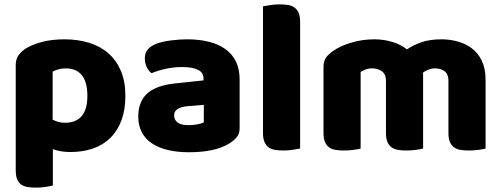

<svg xmlns="http://www.w3.org/2000/svg" viewBox="-20 -681 2295 879"><path d="M275 -501Q335 -501 386.5 -485.5Q438 -470 475 -438Q512 -406 533 -357.5Q554 -309 554 -242Q554 -178 536 -130Q518 -82 485 -49.5Q452 -17 405.5 -1Q359 15 302 15Q259 15 222 2V168Q212 171 190 174.5Q168 178 145 178Q123 178 105.5 175Q88 172 76 163Q64 154 58 138.5Q52 123 52 98V-382Q52 -409 63.5 -426Q75 -443 95 -457Q126 -477 172 -489Q218 -501 275 -501ZM277 -119Q380 -119 380 -242Q380 -306 354.5 -337Q329 -368 281 -368Q262 -368 247 -363.5Q232 -359 221 -353V-133Q233 -127 247 -123Q261 -119 277 -119Z M845 -108Q862 -108 882.5 -111.5Q903 -115 913 -121V-201L841 -195Q813 -193 795 -183Q777 -173 777 -153Q777 -133 792.5 -120.5Q808 -108 845 -108ZM837 -501Q891 -501 935.5 -490Q980 -479 1011.5 -456.5Q1043 -434 1060 -399.5Q1077 -365 1077 -318V-94Q1077 -68 1062.5 -51.5Q1048 -35 1028 -23Q963 16 845 16Q792 16 749.5 6Q707 -4 676.5 -24Q646 -44 629.5 -75Q613 -106 613 -147Q613 -216 654 -253Q695 -290 781 -299L912 -313V-320Q912 -349 886.5 -361.5Q861 -374 813 -374Q775 -374 739 -366Q703 -358 674 -346Q661 -355 652 -373.5Q643 -392 643 -412Q643 -438 655.5 -453.5Q668 -469 694 -480Q723 -491 762.5 -496Q802 -501 837 -501Z M1354 -1Q1343 1 1321.5 4.5Q1300 8 1278 8Q1256 8 1238.5 5Q1221 2 1209 -7Q1197 -16 1190.5 -31.5Q1184 -47 1184 -72V-652Q1195 -654 1216.5 -657.5Q1238 -661 1260 -661Q1282 -661 1299.5 -658Q1317 -655 1329 -646Q1341 -637 1347.5 -621.5Q1354 -606 1354 -581Z M1694 -501Q1735 -501 1774.5 -489.5Q1814 -478 1843 -455Q1873 -475 1910.5 -488Q1948 -501 2001 -501Q2039 -501 2075.5 -491Q2112 -481 2140.5 -459.5Q2169 -438 2186 -402.5Q2203 -367 2203 -316V-1Q2193 2 2171.5 5Q2150 8 2127 8Q2105 8 2087.5 5Q2070 2 2058 -7Q2046 -16 2039.5 -31.5Q2033 -47 2033 -72V-311Q2033 -341 2016 -354.5Q1999 -368 1970 -368Q1956 -368 1940 -361.5Q1924 -355 1916 -348Q1917 -344 1917 -340.5Q1917 -337 1917 -334V-1Q1906 2 1884.5 5Q1863 8 1841 8Q1819 8 1801.5 5Q1784 2 1772 -7Q1760 -16 1753.5 -31.5Q1747 -47 1747 -72V-311Q1747 -341 1728.5 -354.5Q1710 -368 1684 -368Q1666 -368 1653 -362.5Q1640 -357 1631 -352V-1Q1621 2 1599.5 5Q1578 8 1555 8Q1533 8 1515.5 5Q1498 2 1486 -7Q1474 -16 1467.5 -31.5Q1461 -47 1461 -72V-374Q1461 -401 1472.5 -417Q1484 -433 1504 -447Q1538 -471 1588.5 -486Q1639 -501 1694 -501Z"/></svg>

Font: Baloo Cyrillic
Style: Regular
Weight: 400
Designer: Ek Type, Denis Ignatov
Foundry: Ek Type
Version: Version 1.50 July 26, 2019